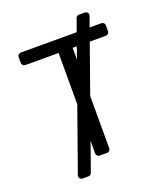

<svg xmlns="http://www.w3.org/2000/svg" viewBox="-162 -928 966 1128"><g transform="rotate(-20 321.0 -364.0)"><path d="M277 -21V-99.4L213.8 78.5Q211.6 84.5 206.3 88.4Q201 92.3 194.2 92.3H157.3Q148.4 92.3 142.4 86.1Q136.4 79.9 136.4 71.4Q136.4 69.2 137.8 64.3L277 -327.8V-649.1H69.2Q60.4 -649.1 54.3 -655.4Q48.3 -661.6 48.3 -670.1V-706.7Q48.3 -715.2 54.3 -721.2Q60.4 -727.3 69.2 -727.3H418.7L446.7 -806.1Q449.2 -812.1 454.5 -815.9Q459.9 -819.6 466.3 -819.6H503.2Q512.1 -819.6 518.1 -813.6Q524.1 -807.5 524.1 -799Q524.1 -796.9 522.7 -791.9L499.6 -727.3H573.2Q581.7 -727.3 587.7 -721.2Q593.8 -715.2 593.8 -706.7V-670.1Q593.8 -661.6 587.7 -655.4Q581.7 -649.1 573.2 -649.1H471.9L365.1 -347.7V-21Q365.1 -12.4 359 -6.2Q353 0 344.5 0H297.9Q289.1 0 283 -6.2Q277 -12.4 277 -21ZM391 -649.1H365.1V-576Z"/></g></svg>

Font: DeltaSans
Style: Regular
Weight: 400
Designer: Rasmus Andersson
Foundry: rsms
Version: Version 3.012